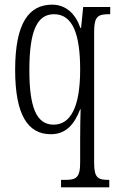

<svg xmlns="http://www.w3.org/2000/svg" viewBox="-20 -566 508 824"><path d="M242 238H449V206H448C402 206 384 199 384 134V-431C384 -497 402 -505 448 -505H453V-536H337L328 -446H325C305 -505 264 -546 204 -546C105 -546 45 -469 45 -266C45 -72 100 10 198 10C263 10 299 -32 324 -97H326C325 -74 324 -12 324 32V132C324 199 305 206 258 206H242ZM210 -31C136 -31 106 -106 106 -265C106 -438 141 -505 212 -505C294 -505 324 -415 324 -267C324 -103 281 -31 210 -31Z"/></svg>

Font: Noto Serif Hebrew ExtraCondensed Light
Style: Regular
Weight: 300
Width: 2
Designer: Monotype Design Team
Foundry: Monotype Imaging Inc.
Version: Version 2.004